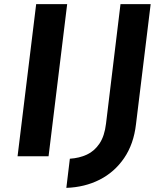

<svg xmlns="http://www.w3.org/2000/svg" viewBox="-20 -756 785 929"><path d="M155 -736H305L215 0H65ZM638 -155Q627 -59 580.5 9Q534 77 462 113.5Q390 150 301 153L318 12Q364 9 400.5 -8Q437 -25 461.5 -61.5Q486 -98 493 -158L563 -736H709Z"/></svg>

Font: Josefin Sans Thin
Style: Bold Italic
Weight: 700
Italic angle: -7°
Version: Version 2.000